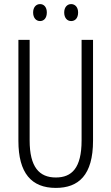

<svg xmlns="http://www.w3.org/2000/svg" viewBox="-20 -909 544 939"><path d="M142 -848C142 -822 156 -806 176 -806C195 -806 209 -821 209 -848C209 -874 195 -889 176 -889C156 -889 142 -873 142 -848ZM294 -848C294 -822 308 -806 328 -806C348 -806 362 -821 362 -848C362 -874 347 -889 328 -889C309 -889 294 -874 294 -848ZM435 -221V-714H379V-222C379 -87 331 -41 253 -41C172 -41 125 -92 125 -222V-714H70V-220C70 -62 134 10 253 10C364 10 435 -52 435 -221Z"/></svg>

Font: Noto Sans Thai Looped ExtraCondensed Light
Style: Regular
Weight: 300
Width: 2
Designer: Sasikarn Vongin, Ben Mitchell
Foundry: The Fontpad Ltd
Version: Version 1.001